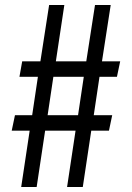

<svg xmlns="http://www.w3.org/2000/svg" viewBox="-20 -735 529 770"><path d="M249 15 283 -211H161L127 15H65L99 -211H27L40 -273H109L132 -427H58L69 -489H142L177 -715H238L204 -489H326L361 -715H424L389 -489H462L449 -427H379L356 -273H430L417 -211H346L312 15ZM194 -427 171 -273H293L316 -427Z"/></svg>

Font: Pathway Gothic One
Style: Regular
Weight: 400
Version: Version 1.003; ttfautohint (v1.8.4.7-5d5b);gftools[0.9.26]